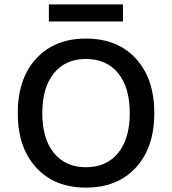

<svg xmlns="http://www.w3.org/2000/svg" viewBox="-20 -846 785 876"><path d="M541 -826V-748H203V-826ZM372 -670Q516 -670 600 -578.5Q684 -487 684 -330Q684 -173 600 -81.5Q516 10 372 10Q229 10 145 -81.5Q61 -173 61 -330Q61 -487 145 -578.5Q229 -670 372 -670ZM372 -577Q279 -577 226 -512Q173 -447 173 -330Q173 -213 226 -148Q279 -83 372 -83Q466 -83 519 -148Q572 -213 572 -330Q572 -447 519 -512Q466 -577 372 -577Z"/></svg>

Font: Elaine Sans Medium
Style: Regular
Weight: 500
Designer: Wei Huang
Foundry: Wei Huang
Version: Version 2.001;PS 002.001;hotconv 1.0.88;makeotf.lib2.5.64775